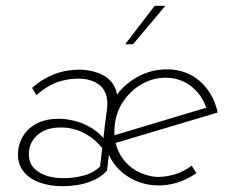

<svg xmlns="http://www.w3.org/2000/svg" viewBox="-20 -634 809 664"><path d="M519 7Q491 6 463.5 -3.5Q436 -13 412.5 -30Q389 -47 371.5 -72Q354 -97 346 -130.5Q338 -164 343 -205Q350 -260 382 -303.5Q414 -347 462 -371.5Q510 -396 566 -394Q594 -393 620 -383.5Q646 -374 668.5 -355.5Q691 -337 707.5 -310Q724 -283 733 -245L368 -136L365 -163L705 -265L696 -254Q684 -291 663 -315Q642 -339 615.5 -351.5Q589 -364 561 -365Q515 -367 475.5 -346Q436 -325 409.5 -288Q383 -251 377 -204Q372 -161 383 -128Q394 -95 415.5 -72Q437 -49 465 -36.5Q493 -24 524 -22Q557 -22 587.5 -32Q618 -42 643 -61L659 -35Q629 -14 593 -2.5Q557 9 519 7ZM198 10Q152 10 116.5 -3Q81 -16 61.5 -41Q42 -66 42 -99Q42 -132 58 -160.5Q74 -189 107.5 -207Q141 -225 195 -223Q213 -222 236 -216.5Q259 -211 282 -199.5Q305 -188 325 -169.5Q345 -151 358 -125L348 -102Q324 -138 297 -157.5Q270 -177 244 -185Q218 -193 197 -193Q141 -195 109.5 -167Q78 -139 80 -97Q81 -68 100 -50Q119 -32 147 -24.5Q175 -17 205 -18Q234 -18 268 -26.5Q302 -35 326 -58L343 -202L363 -151L350 -44Q330 -22 302 -10Q274 2 246.5 6Q219 10 198 10ZM343 -202 350 -256Q354 -288 346 -309Q338 -330 323 -341Q308 -352 290 -357Q272 -362 256 -362Q218 -363 181.5 -351Q145 -339 106 -305L91 -330Q124 -360 166.5 -377Q209 -394 264 -393Q289 -391 309.5 -385Q330 -379 345.5 -368.5Q361 -358 371 -343Q381 -328 384.5 -308Q388 -288 385 -264L382 -243ZM552 -614 440 -481H413L515 -614Z"/></svg>

Font: Josefin Sans ExtraLight
Style: Italic
Weight: 250
Italic angle: -7°
Designer: Santiago Orozco
Foundry: Typemade
Version: Version 2.000